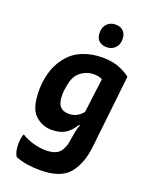

<svg xmlns="http://www.w3.org/2000/svg" viewBox="-179 -824 907 1174"><g transform="rotate(20 274.5 -236.5)"><path d="M369.1 -81.1Q360.4 -60.5 354.5 -31.2Q348.6 -1 345.7 19.5Q339.8 74.2 313.5 104.5Q287.1 134.8 223.6 134.8Q188.5 134.8 146.5 124Q103.5 113.3 64.5 88.9Q53.7 116.2 53.7 159.2Q53.7 159.2 53.7 160.2Q53.7 204.1 71.3 233.4Q106.4 248 149.4 254.9Q192.4 260.7 231.4 260.7Q366.2 260.7 420.9 194.3Q474.6 127.9 487.3 17.6Q504.9 -140.6 540 -459Q503.9 -486.3 460.9 -502Q418 -517.6 357.4 -517.6Q287.1 -517.6 227.5 -493.2Q167 -468.8 125 -412.1Q90.8 -366.2 76.2 -311.5Q60.5 -255.9 60.5 -196.3Q60.5 -81.1 106.4 -38.1Q152.3 4.9 214.8 4.9Q272.5 4.9 308.6 -20.5Q343.8 -46.9 362.3 -81.1Q364.3 -81.1 369.1 -81.1ZM370.1 -168Q353.5 -147.5 332 -135.7Q309.6 -123 280.3 -123Q242.2 -123 222.7 -144.5Q203.1 -167 203.1 -217.8Q203.1 -249 211.9 -290Q219.7 -331.1 241.2 -357.4Q257.8 -377 284.2 -389.6Q310.5 -403.3 343.8 -403.3Q359.4 -403.3 374 -400.4Q388.7 -397.5 398.4 -390.6Q388.7 -316.4 370.1 -168ZM365.2 -734.4Q330.1 -734.4 309.6 -712.9Q288.1 -692.4 288.1 -656.2Q288.1 -621.1 306.6 -603.5Q325.2 -585 357.4 -585Q390.6 -585 412.1 -606.4Q433.6 -627 433.6 -663.1Q433.6 -698.2 415 -715.8Q396.5 -734.4 365.2 -734.4Z"/></g></svg>

Font: cl
Style: Bold Italic
Weight: 400
Designer: Mitja Miklavcic
Version: Version 7.504; 2011; Build 1022